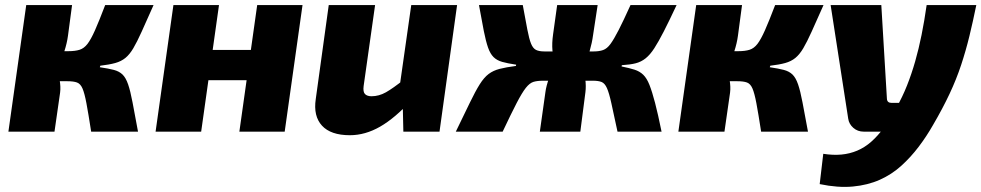

<svg xmlns="http://www.w3.org/2000/svg" viewBox="-20 -517 3854 754"><path d="M583 -497Q555 -434 536.5 -393Q518 -352 503.5 -327.5Q489 -303 472.5 -289.5Q456 -276 432.5 -269.5Q409 -263 374 -259L372 -253Q406 -248 427 -242.5Q448 -237 461 -224.5Q474 -212 483 -186Q492 -160 500.5 -115Q509 -70 522 0H338Q327 -71 319.5 -111Q312 -151 304 -169.5Q296 -188 282.5 -193Q269 -198 245 -198L248 -316Q275 -316 292.5 -321.5Q310 -327 323.5 -344.5Q337 -362 353 -398Q369 -434 393 -497ZM263 -497 247 -377Q243 -347 232.5 -315Q222 -283 205 -254Q209 -232 214 -204Q219 -176 216 -153L194 0H13L83 -497ZM291 -316 275 -198H178L194 -316Z M840 -497 770 0H591L661 -497ZM974 -321 958 -202H792L808 -321ZM1168 -497 1098 0H920L990 -497Z M1453 -497 1408 -179Q1405 -156 1413.5 -147.5Q1422 -139 1439 -139Q1468 -139 1495.5 -154.5Q1523 -170 1567 -205L1596 -124Q1531 -53 1472.5 -19.5Q1414 14 1354 14Q1279 14 1244.5 -23.5Q1210 -61 1220 -128L1271 -497ZM1775 -497 1706 0H1564L1561 -134L1545 -146L1595 -497Z M2033 -497Q2044 -437 2051 -400.5Q2058 -364 2065.5 -345.5Q2073 -327 2085 -321Q2097 -315 2118 -315L2112 -200Q2090 -200 2075 -195.5Q2060 -191 2045 -172Q2030 -153 2009 -112.5Q1988 -72 1954 0H1770Q1804 -70 1825.5 -114.5Q1847 -159 1864 -186Q1881 -213 1899 -226.5Q1917 -240 1942 -246.5Q1967 -253 2006 -258L2007 -263Q1973 -268 1952 -274Q1931 -280 1918 -293Q1905 -306 1896.5 -330.5Q1888 -355 1880 -395Q1872 -435 1861 -497ZM2179 -315 2165 -200H2082L2097 -315ZM2327 -497 2309 -379Q2305 -349 2295.5 -316Q2286 -283 2268 -254Q2275 -233 2278.5 -206Q2282 -179 2279 -155L2259 0H2100L2122 -156Q2125 -179 2136 -210Q2147 -241 2161 -268Q2152 -291 2149.5 -319Q2147 -347 2152 -382L2168 -497ZM2343 -315 2328 -200H2247L2263 -315ZM2637 -497Q2608 -435 2587 -394Q2566 -353 2549.5 -327.5Q2533 -302 2515.5 -288Q2498 -274 2476.5 -268.5Q2455 -263 2422 -261L2421 -256Q2451 -250 2471.5 -243.5Q2492 -237 2506 -223.5Q2520 -210 2530.5 -183.5Q2541 -157 2552.5 -113Q2564 -69 2578 0H2405Q2390 -70 2381 -111Q2372 -152 2363.5 -171Q2355 -190 2342.5 -195Q2330 -200 2309 -200L2311 -315Q2333 -315 2348.5 -320.5Q2364 -326 2377.5 -344.5Q2391 -363 2409.5 -399Q2428 -435 2456 -497Z M3214 -497Q3186 -434 3167.5 -393Q3149 -352 3134.5 -327.5Q3120 -303 3103.5 -289.5Q3087 -276 3063.5 -269.5Q3040 -263 3005 -259L3003 -253Q3037 -248 3058 -242.5Q3079 -237 3092 -224.5Q3105 -212 3114 -186Q3123 -160 3131.5 -115Q3140 -70 3153 0H2969Q2958 -71 2950.5 -111Q2943 -151 2935 -169.5Q2927 -188 2913.5 -193Q2900 -198 2876 -198L2879 -316Q2906 -316 2923.5 -321.5Q2941 -327 2954.5 -344.5Q2968 -362 2984 -398Q3000 -434 3024 -497ZM2894 -497 2878 -377Q2874 -347 2863.5 -315Q2853 -283 2836 -254Q2840 -232 2845 -204Q2850 -176 2847 -153L2825 0H2644L2714 -497ZM2922 -316 2906 -198H2809L2825 -316Z M3814 -497Q3801 -433 3787 -375.5Q3773 -318 3754.5 -262Q3736 -206 3709 -148.5Q3682 -91 3644 -26Q3619 18 3588 59Q3557 100 3519.5 134Q3482 168 3435 189Q3388 210 3329.5 215.5Q3271 221 3199 206L3213 87Q3251 93 3284 90Q3317 87 3346.5 74.5Q3376 62 3401.5 39.5Q3427 17 3451.5 -16Q3476 -49 3499 -92Q3524 -136 3542 -181.5Q3560 -227 3574 -276Q3588 -325 3599 -379.5Q3610 -434 3619 -497ZM3441 -497 3463 -129Q3464 -113 3481 -113H3538L3497 0H3372Q3348 0 3331 -15Q3314 -30 3311 -51L3242 -497Z"/></svg>

Font: Exo 2 ExtraBold
Style: Italic
Weight: 800
Italic angle: -8°
Designer: Natanael Gama
Foundry: Natanael Gama
Version: Version 2.010